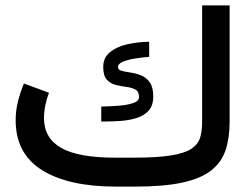

<svg xmlns="http://www.w3.org/2000/svg" viewBox="-20 -692 934 712"><path d="M477.5 -107.4Q564 -107.4 614.7 -115.7Q665.5 -124 690.2 -140.6Q714.8 -157.2 722.2 -181.9Q729.5 -206.5 729.5 -239.3V-671.9H831.5V-240.2Q831.5 -180.2 816.4 -135Q801.3 -89.8 762.9 -59.8Q724.6 -29.8 656 -14.9Q587.4 0 481 0H410.2Q233.9 0 136 -61Q38.1 -122.1 38.1 -246.1Q38.1 -282.7 46.9 -317.1Q55.7 -351.6 68.8 -382.3L161.6 -348.1Q153.3 -327.1 148.2 -301.8Q143.1 -276.4 143.1 -253.4Q143.6 -179.2 207.3 -143.3Q271 -107.4 405.3 -107.4ZM355.5 -296.9Q389.2 -297.4 421.4 -300Q453.6 -302.7 474.6 -310.1Q495.6 -317.4 495.6 -332Q495.6 -352.5 482.2 -359.9Q468.8 -367.2 449 -369.6Q429.2 -372.1 409.4 -377Q389.6 -381.8 376.2 -396.5Q362.8 -411.1 362.8 -443.8Q362.8 -478.5 388.4 -499Q414.1 -519.5 453.1 -528.1Q492.2 -536.6 533.2 -537.1V-481Q509.3 -479.5 482.4 -475.3Q455.6 -471.2 436.5 -463.4Q417.5 -455.6 417.5 -443.4Q417.5 -433.1 430.7 -429.4Q443.8 -425.8 463.4 -423.1Q482.9 -420.4 502.4 -412.8Q522 -405.3 535.2 -387Q548.3 -368.7 548.3 -334Q548.3 -300.8 531.5 -282Q514.6 -263.2 486.8 -254.4Q459 -245.6 424.8 -243.4Q390.6 -241.2 355.5 -241.2Z"/></svg>

Font: Vazir Medium FD-UI
Style: Medium-FD-UI
Weight: 500
Designer: Saber Rastikerdar
Foundry: Saber Rastikerdar
Version: Version 30.1.0